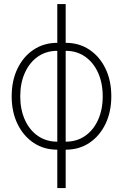

<svg xmlns="http://www.w3.org/2000/svg" viewBox="-20 -748 623 972"><path d="M270 9.8Q202.1 9.8 149.9 -25.1Q97.7 -60.1 68.4 -121.1Q39.1 -182.1 39.1 -260.3Q39.1 -339.4 68.4 -400.4Q97.7 -461.4 149.9 -496.3Q202.1 -531.2 270 -531.2H312.5Q380.9 -531.2 432.9 -496.3Q484.9 -461.4 514.2 -400.4Q543.5 -339.4 543.5 -260.3Q543.5 -182.1 514.2 -121.1Q484.9 -60.1 432.9 -25.1Q380.9 9.8 312.5 9.8ZM270 -30.8H312.5Q369.1 -30.8 411.1 -60.1Q453.1 -89.4 476.6 -141.4Q500 -193.4 500 -260.3Q500 -327.6 476.6 -379.6Q453.1 -431.6 410.9 -461.2Q368.7 -490.7 312.5 -490.7H270Q213.9 -490.7 171.6 -461.2Q129.4 -431.6 106 -379.6Q82.5 -327.6 82.5 -260.3Q82.5 -193.4 106 -141.4Q129.4 -89.4 171.6 -60.1Q213.9 -30.8 270 -30.8ZM270 204.1V-727.5H312.5V204.1Z"/></svg>

Font: Inter 28pt ExtraLight
Style: Regular
Weight: 250
Designer: Rasmus Andersson
Foundry: rsms
Version: Version 4.001;git-66647c0bb